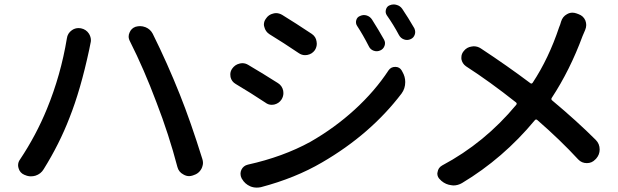

<svg xmlns="http://www.w3.org/2000/svg" viewBox="-20 -813 2783 865"><path d="M191.4 -322.3Q253.9 -474.6 281.2 -639.6Q284.2 -663.1 303.7 -676.8Q317.4 -686.5 334 -686.5Q338.9 -686.5 344.7 -685.5Q368.2 -680.7 380.9 -661.1Q389.6 -646.5 389.6 -631.8Q389.6 -625 387.7 -618.2Q383.8 -600.6 381.8 -588.9Q342.8 -407.2 293 -282.2Q248 -165 176.8 -50.8Q164.1 -29.3 139.6 -21.5Q129.9 -18.6 119.1 -18.6Q105.5 -18.6 92.8 -24.4L89.8 -25.4Q69.3 -34.2 63.5 -55.7Q61.5 -62.5 61.5 -68.4Q61.5 -83 70.3 -94.7Q142.6 -203.1 191.4 -322.3ZM684.6 -352.5Q628.9 -501 565.4 -627Q559.6 -637.7 559.6 -648.4Q559.6 -657.2 563.5 -666Q571.3 -685.5 590.8 -692.4Q601.6 -695.3 611.3 -695.3Q623 -695.3 635.7 -690.4Q657.2 -681.6 668 -661.1Q734.4 -527.3 790 -387.7Q838.9 -265.6 891.6 -96.7Q894.5 -87.9 894.5 -79.1Q894.5 -73.2 892.6 -66.4Q889.6 -52.7 879.4 -41Q869.1 -29.3 853.5 -24.4L848.6 -22.5Q839.8 -19.5 832 -19.5Q818.4 -19.5 805.7 -27.3Q785.2 -38.1 779.3 -60.5Q741.2 -206.1 684.6 -352.5Z M1588.9 -696.3Q1581.1 -708 1585 -722.2Q1588.9 -736.3 1602.5 -741.2Q1617.2 -748 1632.3 -743.2Q1647.5 -738.3 1656.2 -724.6Q1686.5 -676.8 1710 -634.8Q1717.8 -621.1 1712.4 -606.4Q1707 -591.8 1693.4 -585.9Q1678.7 -579.1 1663.6 -584.5Q1648.4 -589.8 1641.6 -604.5Q1615.2 -656.2 1588.9 -696.3ZM1722.7 -744.1Q1714.8 -755.9 1718.8 -770Q1722.7 -784.2 1735.4 -789.1Q1744.1 -793 1753.9 -793Q1759.8 -793 1766.6 -791Q1782.2 -787.1 1792 -773.4Q1818.4 -734.4 1846.7 -685.5Q1850.6 -676.8 1850.6 -668.9Q1850.6 -663.1 1848.6 -657.2Q1843.8 -642.6 1830.1 -636.7Q1815.4 -629.9 1800.3 -635.3Q1785.2 -640.6 1777.3 -655.3Q1752.9 -701.2 1722.7 -744.1ZM1193.4 -659.2Q1175.8 -670.9 1170.9 -691.4Q1168.9 -697.3 1168.9 -702.1Q1168.9 -716.8 1177.7 -728.5Q1189.5 -747.1 1210.9 -752Q1217.8 -753.9 1223.6 -753.9Q1237.3 -753.9 1251 -746.1Q1311.5 -709 1384.8 -660.2Q1403.3 -647.5 1406.2 -626Q1407.2 -621.1 1407.2 -616.2Q1407.2 -600.6 1398.4 -586.9Q1385.7 -569.3 1364.3 -565.4Q1359.4 -564.5 1354.5 -564.5Q1338.9 -564.5 1325.2 -574.2Q1258.8 -619.1 1193.4 -659.2ZM1155.3 30.3Q1145.5 32.2 1136.7 32.2Q1121.1 32.2 1107.4 26.4Q1083 15.6 1070.3 -6.8L1068.4 -9.8Q1063.5 -19.5 1063.5 -30.3Q1063.5 -39.1 1067.4 -47.9Q1076.2 -66.4 1096.7 -71.3Q1254.9 -106.4 1377.9 -173.8Q1487.3 -236.3 1578.1 -319.3Q1668.9 -402.3 1730.5 -496.1Q1741.2 -511.7 1760.7 -511.7Q1780.3 -511.7 1790 -495.1L1793 -489.3Q1805.7 -467.8 1805.7 -443.4Q1805.7 -414.1 1789.1 -391.6Q1649.4 -208 1430.7 -81.1Q1310.5 -10.7 1155.3 30.3ZM1042 -434.6Q1023.4 -445.3 1018.6 -465.8Q1017.6 -471.7 1017.6 -477.5Q1017.6 -491.2 1025.4 -502.9Q1038.1 -521.5 1058.6 -526.4Q1065.4 -528.3 1072.3 -528.3Q1085.9 -528.3 1098.6 -520.5Q1168 -479.5 1232.4 -438.5Q1251 -426.8 1255.9 -404.3Q1256.8 -399.4 1256.8 -393.6Q1256.8 -377.9 1248 -364.3Q1236.3 -346.7 1214.8 -341.8Q1209 -340.8 1204.1 -340.8Q1188.5 -340.8 1175.8 -350.6Q1109.4 -394.5 1042 -434.6Z M2507.8 -715.8Q2514.6 -738.3 2534.2 -749Q2545.9 -755.9 2558.6 -755.9Q2567.4 -755.9 2576.2 -752.9L2586.9 -749Q2608.4 -741.2 2617.2 -720.7Q2621.1 -710 2621.1 -700.2Q2621.1 -689.5 2616.2 -677.7Q2610.4 -665 2604.5 -650.4Q2547.9 -497.1 2465.8 -372.1Q2461.9 -366.2 2466.8 -361.3Q2580.1 -266.6 2664.1 -182.6Q2681.6 -165 2681.6 -139.6Q2681.6 -116.2 2666 -98.6L2662.1 -94.7Q2646.5 -78.1 2624 -78.1Q2600.6 -78.1 2585 -94.7Q2503.9 -182.6 2400.4 -272.5Q2394.5 -277.3 2389.6 -271.5Q2247.1 -99.6 2061.5 11.7Q2043 22.5 2022.5 22.5Q2018.6 22.5 2013.7 21.5Q1988.3 18.6 1968.8 2L1963.9 -2.9Q1950.2 -14.6 1950.2 -31.2Q1950.2 -34.2 1951.2 -37.1Q1954.1 -57.6 1971.7 -67.4Q2164.1 -169.9 2305.7 -340.8Q2310.5 -346.7 2304.7 -351.6Q2186.5 -445.3 2079.1 -514.6Q2062.5 -526.4 2058.6 -546.9Q2058.6 -550.8 2058.6 -554.7Q2058.6 -570.3 2069.3 -583Q2083 -600.6 2105.5 -603.5Q2110.4 -604.5 2114.3 -604.5Q2131.8 -604.5 2146.5 -594.7Q2266.6 -515.6 2369.1 -438.5Q2375 -433.6 2379.9 -440.4Q2452.1 -549.8 2499 -690.4Q2503.9 -701.2 2507.8 -715.8Z"/></svg>

Font: Gen Jyuu Gothic P Medium
Style: Regular
Weight: 500
Designer: [Source Han Sans]
Ryoko NISHIZUKA  (kana & ideographs); Paul D. Hunt (Latin, Greek & Cyrillic); Wenlong ZHANG  (bopomofo
Version: Version 1.002.20150607